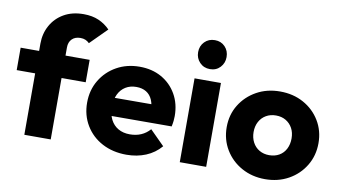

<svg xmlns="http://www.w3.org/2000/svg" viewBox="-74 -911 1949 1096"><g transform="rotate(10 900.0 -363.0)"><path d="M116 0V-528Q116 -587 142.5 -634.5Q169 -682 217 -709.5Q265 -737 331 -737Q381 -737 418.5 -720.5Q456 -704 484 -675L388 -579Q378 -589 365.5 -594.5Q353 -600 336 -600Q305 -600 287 -582Q269 -564 269 -533V0ZM9 -356V-486H409V-356Z M709 11Q630 11 568.5 -21.5Q507 -54 472 -112Q437 -170 437 -243Q437 -316 471.5 -373.5Q506 -431 565 -464Q624 -497 698 -497Q770 -497 825 -466Q880 -435 911.5 -380Q943 -325 943 -254Q943 -241 941.5 -226.5Q940 -212 936 -193L517 -192V-297L871 -298L805 -254Q804 -296 792 -323.5Q780 -351 756.5 -365.5Q733 -380 699 -380Q663 -380 636.5 -363.5Q610 -347 595.5 -317Q581 -287 581 -244Q581 -201 596.5 -170.5Q612 -140 640.5 -123.5Q669 -107 708 -107Q744 -107 773 -119.5Q802 -132 824 -157L908 -73Q872 -31 821 -10Q770 11 709 11Z M1017 0V-486H1170V0ZM1094 -553Q1058 -553 1034.5 -577.5Q1011 -602 1011 -637Q1011 -673 1034.5 -697Q1058 -721 1094 -721Q1130 -721 1153 -697Q1176 -673 1176 -637Q1176 -602 1153 -577.5Q1130 -553 1094 -553Z M1512 11Q1437 11 1376.5 -22.5Q1316 -56 1281 -114Q1246 -172 1246 -244Q1246 -316 1281 -373Q1316 -430 1376 -463.5Q1436 -497 1512 -497Q1588 -497 1648 -464Q1708 -431 1743 -373.5Q1778 -316 1778 -244Q1778 -172 1743 -114Q1708 -56 1648 -22.5Q1588 11 1512 11ZM1512 -128Q1545 -128 1570 -142.5Q1595 -157 1608.5 -183.5Q1622 -210 1622 -244Q1622 -278 1608 -303.5Q1594 -329 1569.5 -343.5Q1545 -358 1512 -358Q1480 -358 1455 -343.5Q1430 -329 1416 -303Q1402 -277 1402 -243Q1402 -210 1416 -183.5Q1430 -157 1455 -142.5Q1480 -128 1512 -128Z"/></g></svg>

Font: Outfit
Style: Bold
Weight: 700
Designer: Rodrigo Fuenzalida
Foundry: fragTYPE
Version: Version 1.100;gftools[0.9.27]